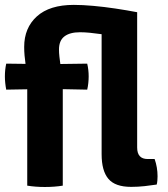

<svg xmlns="http://www.w3.org/2000/svg" viewBox="-22 -760 686 786"><path d="M611 -109Q623 -75 623 -38Q623 -29.5 622.2 -20.8Q621.5 -12 619.5 -4.5Q597.5 -1 570 2Q542.5 5 515 5Q449.5 5 421.8 -27.8Q394 -60.5 394 -129V-620Q369.5 -623.5 346.5 -625.8Q323.5 -628 305.5 -628Q264 -628 241.8 -611Q219.5 -594 219.5 -557.5Q219.5 -543.5 221.2 -528.5Q223 -513.5 225 -498L335 -499.5Q341 -474.5 341 -447Q341 -434.5 339.5 -420Q338 -405.5 335 -393L235 -395V0Q201 5.5 161.5 5.5Q123.5 5.5 89.5 0V-394.5L3.5 -393Q1 -405.5 -0.5 -420Q-2 -434.5 -2 -447Q-2 -474.5 3.5 -499.5L82.5 -498.5Q80 -515.5 78.5 -533Q77 -550.5 77 -568Q77 -646 129 -693Q181 -740 280 -740Q315.5 -740 360 -736Q404.5 -732 451 -725Q497.5 -718 539.5 -710V-156Q539.5 -109 582.5 -109Z"/></svg>

Font: Signika Negative SC
Style: Bold
Weight: 700
Designer: Anna Giedryś
Foundry: Anna Giedryś
Version: Version 2.000; ttfautohint (v1.8.3) -l 8 -r 50 -G 200 -x 9 -